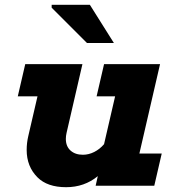

<svg xmlns="http://www.w3.org/2000/svg" viewBox="-20 -773 702 799"><path d="M646 -506 560 -134H653L622 0H378L387 -40Q331 6 255 6Q177 6 136 -35Q91 -80 91 -149Q91 -179 98 -208L136 -372H54L85 -506H323L257 -220Q254 -207 254 -195Q254 -164 273.5 -146.5Q293 -129 325 -129Q349 -129 372 -140.5Q395 -152 413 -173L459 -372H382L413 -506ZM342 -594 195 -741V-753H354L454 -594Z"/></svg>

Font: Arvo
Style: Bold Italic
Weight: 700
Italic angle: -13°
Designer: Anton Koovit (Cyrillic Expansion: Cyreal)
Foundry: Anton Koovit, Yassin Baggar
Version: Version 3.000